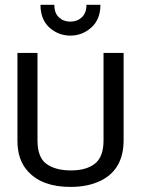

<svg xmlns="http://www.w3.org/2000/svg" viewBox="-20 -752 577 785"><path d="M181.6 -639.6Q145.5 -672.9 145.5 -732.4H202.1Q202.1 -698.7 220.7 -681.2Q239.3 -663.6 267.1 -663.6Q295.4 -663.6 314.5 -681.2Q333.5 -698.7 333.5 -732.4H390.6Q390.6 -672.9 353.5 -639.6Q316.4 -606.4 267.6 -606.4Q218.8 -606.4 181.6 -639.6ZM51.3 -178.7V-535.6H133.3V-177.7Q133.3 -107.9 170.4 -81.5Q207.5 -55.2 270 -55.2Q333 -55.2 368.2 -83Q403.3 -110.8 403.3 -177.7V-535.6H485.4V-178.7Q485.4 -61 394.5 -14.6Q341.8 12.2 269 12.2Q153.3 12.7 94.7 -50.8Q50.8 -97.7 51.3 -178.7Z"/></svg>

Font: Oxygen-Regular
Style: Regular
Weight: 400
Designer: Vernon Adams
Foundry: Vernon Adams
Version: Version Release 0.2.3 webfont; ttfautohint (v0.93.3-1d66) -l